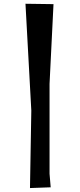

<svg xmlns="http://www.w3.org/2000/svg" viewBox="-20 -832 413 997"><path d="M112.3 -812.5 142.6 -257.8 135.7 144.5 243.2 140.6 237.3 70.3V-396.5L257.8 -810.5Z"/></svg>

Font: MaokenAssortedSans-Lite
Style: Lite
Weight: 400
Version: Version 1.400